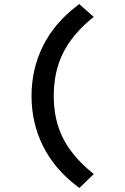

<svg xmlns="http://www.w3.org/2000/svg" viewBox="-20 -756 620 950"><path d="M373 174 362 166Q249 80 192.5 -34Q136 -148 136 -281Q136 -414 192.5 -528Q249 -642 362 -728L372 -736L444 -672L432 -663Q336 -583 291 -491.5Q246 -400 246 -281Q246 -163 291.5 -73Q337 17 433 96L444 105Z"/></svg>

Font: Codetta
Style: Bold
Weight: 700
Designer: Ulrich Proeller
Foundry: PROSA GmbH
Version: Version 2.00;September 29, 2018;FontCreator 11.5.0.2427 64-b